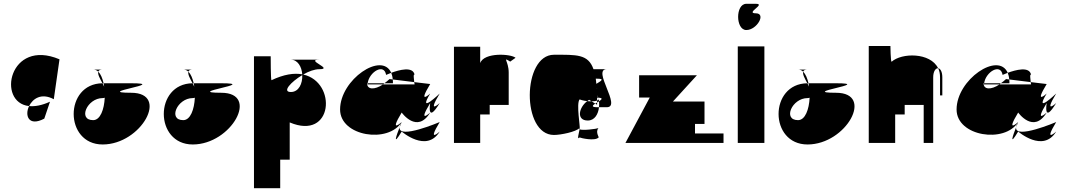

<svg xmlns="http://www.w3.org/2000/svg" viewBox="-20 -752 5613 1010"><path d="M133 -194C109 -145 130 -84 213 -128L243 -217C199 -197 162 -191 133 -194ZM133 -194C152 -233 198 -265 263 -230L293 -440C28 -552 -39 -212 133 -194Z M470 -120C388 -120 438 -236 520 -236C524 -236 528 -237 531 -238C528 -177 508 -120 470 -120ZM470 -386C480 -386 489 -383 497 -375C499 -382 506 -386 520 -386ZM497 -375C493 -361 506 -338 519 -314H525C519 -340 510 -362 497 -375ZM519 -314C317 -312 317 8 520 8C724 8 874 -264 670 -264C466 -264 874 -314 670 -314H525L528 -296Z M944 -120C862 -120 912 -236 994 -236C998 -236 1002 -237 1005 -238C1002 -177 982 -120 944 -120ZM944 -386C954 -386 963 -383 971 -375C973 -382 980 -386 994 -386ZM971 -375C967 -361 980 -338 993 -314H999C993 -340 984 -362 971 -375ZM993 -314C791 -312 791 8 994 8C1198 8 1348 -264 1144 -264C940 -264 1348 -314 1144 -314H999L1002 -296Z M1316 238H1454V88H1504V-108C1733 -11 1754 -320 1575 -360C1604 -377 1635 -388 1660 -388C1738 -388 1582 -438 1660 -438H1510C1546 -438 1567 -401 1570 -361C1527 -369 1473 -361 1408 -330C1404 -333 1404 -456 1404 -456H1316ZM1510 -268C1462 -268 1510 -321 1570 -357C1572 -313 1552 -268 1510 -268Z M1769 -176C1769 -34 2024 4 2093 -110C2093 -110 2024 -46 2093 -160C2093 -160 2174 -46 2243 -160C2243 -160 2174 -96 2243 -210C2243 -210 2224 -96 2293 -210C2293 -210 2224 -146 2293 -260C2293 -260 2174 -146 2243 -260C2243 -260 2174 -196 2243 -310L2159 -320C2160 -316 2160 -312 2161 -308H1995C1950 -278 1911 -280 1911 -314H1914C1922 -374 2001 -421 2011 -358C2011 -358 2022 -363 2038 -369C1989 -482 1769 -334 1769 -176ZM1913 -308H1995C1997 -310 2000 -312 2002 -314H1914C1914 -312 1913 -310 1913 -308ZM2002 -314H2047C2047 -321 2047 -328 2046 -334L2029 -336C2020 -327 2011 -321 2002 -314ZM2038 -369C2042 -359 2045 -348 2046 -334L2159 -320C2152 -372 2161 -358 2161 -358C2153 -405 2079 -384 2038 -369ZM2082 -82C2088 -97 2093 -110 2093 -110C2086 -99 2083 -89 2082 -82ZM2082 -82C2066 -41 2043 23 2093 -60C2093 -60 2224 54 2293 -60C2293 -60 2224 4 2293 -110C2293 -110 2075 -17 2082 -82Z M2368 0H2506V-150H2556V-200H2656V-370C2656 -431 2620 -455 2664 -428L2692 -448C2668 -469 2526 -478 2506 -420V-506H2368Z M2894 -42C2929 -42 3010 -58 3029 -79C3030 -78 3030 -76 3029 -72C3026 -74 3026 -76 3029 -79C3034 -76 3010 -208 3029 -229C3031 -228 3049 -222 3069 -220C3072 -222 3076 -225 3079 -227L3092 -219C3103 -219 3113 -220 3121 -223V-238H3126C3125 -242 3123 -247 3122 -252C3124 -248 3126 -243 3127 -238C3154 -237 3146 -229 3131 -219C3132 -209 3132 -198 3131 -188H3172C3252 -188 3092 -388 3172 -388H3102C3074 -468 3013 -464 2894 -464C2727 -464 2722 -42 2894 -42ZM3029 -29C3034 -26 3110 -8 3129 -29C3134 -26 3110 -57 3128 -78C3119 -74 3043 -64 3029 -72C3026 -54 3013 -12 3029 -29ZM3069 -220C3024 -186 3011 -118 3072 -118C3108 -118 3127 -151 3131 -188H3122C3089 -188 3096 -197 3111 -207L3092 -219C3085 -219 3076 -219 3069 -220ZM3111 -207 3121 -201V-213C3118 -211 3114 -209 3111 -207ZM3114 -338H3122C3165 -338 3138 -324 3117 -311C3116 -321 3115 -329 3114 -338ZM3119 -288C3119 -288 3119 -289 3119 -289C3120 -289 3121 -288 3122 -288ZM3121 -213C3124 -215 3128 -217 3131 -219C3131 -222 3130 -226 3129 -229C3127 -227 3124 -224 3121 -223ZM3126 -238C3127 -235 3128 -234 3129 -232C3128 -234 3128 -236 3127 -238ZM3129 -79C3129 -79 3129 -78 3128 -78C3128 -78 3129 -79 3129 -79ZM3128 -277C3128 -278 3129 -279 3129 -279C3129 -279 3129 -278 3128 -277ZM3129 -229C3130 -229 3130 -230 3129 -232Z M3270 0H3786V-50H3636V-100H3686V-218H3520L3646 -356H3342V-239H3398Z M3861 0H4001V-508H3861ZM3906 -594C3962 -594 4012 -682 3956 -682C3898 -682 4012 -732 3956 -732H3906C3848 -732 3849 -594 3906 -594Z M4178 -120C4096 -120 4146 -236 4228 -236C4232 -236 4236 -237 4239 -238C4236 -177 4216 -120 4178 -120ZM4178 -386C4188 -386 4197 -383 4205 -375C4207 -382 4214 -386 4228 -386ZM4205 -375C4201 -361 4214 -338 4227 -314H4233C4227 -340 4218 -362 4205 -375ZM4227 -314C4025 -312 4025 8 4228 8C4432 8 4582 -264 4378 -264C4174 -264 4582 -314 4378 -314H4233L4236 -296Z M4550 0H4689V-150H4739V-200H4839V0H4889V-345C4889 -377 4902 -394 4915 -393C4874 -477 4723 -475 4670 -427C4665 -430 4664 -510 4664 -510H4550ZM4915 -393C4922 -379 4925 -363 4925 -345V-250H4937V-345C4937 -376 4926 -392 4915 -393Z M5012 -176C5012 -34 5267 4 5336 -110C5336 -110 5267 -46 5336 -160C5336 -160 5417 -46 5486 -160C5486 -160 5417 -96 5486 -210C5486 -210 5467 -96 5536 -210C5536 -210 5467 -146 5536 -260C5536 -260 5417 -146 5486 -260C5486 -260 5417 -196 5486 -310L5402 -320C5403 -316 5403 -312 5404 -308H5238C5193 -278 5154 -280 5154 -314H5157C5165 -374 5244 -421 5254 -358C5254 -358 5265 -363 5281 -369C5232 -482 5012 -334 5012 -176ZM5156 -308H5238C5240 -310 5243 -312 5245 -314H5157C5157 -312 5156 -310 5156 -308ZM5245 -314H5290C5290 -321 5290 -328 5289 -334L5272 -336C5263 -327 5254 -321 5245 -314ZM5281 -369C5285 -359 5288 -348 5289 -334L5402 -320C5395 -372 5404 -358 5404 -358C5396 -405 5322 -384 5281 -369ZM5325 -82C5331 -97 5336 -110 5336 -110C5329 -99 5326 -89 5325 -82ZM5325 -82C5309 -41 5286 23 5336 -60C5336 -60 5467 54 5536 -60C5536 -60 5467 4 5536 -110C5536 -110 5318 -17 5325 -82Z"/></svg>

Font: Digital Distortion
Style: Regular
Weight: 400
Version: Version 1